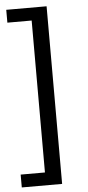

<svg xmlns="http://www.w3.org/2000/svg" viewBox="-60 -739 436 953"><g transform="rotate(-5 158.5 -262.5)"><path d="M9 180V116H130V-641H9V-705H210V180Z"/></g></svg>

Font: Winston
Style: Regular
Weight: 400
Designer: Original fonts by Vernon Adams / Changes by Cristiano Sobral
Foundry: Original fonts by Vernon Adams / Changes by Cristiano Sobral
Version: Version 2.503;July 17, 2020;FontCreator 13.0.0.2655 64-bit